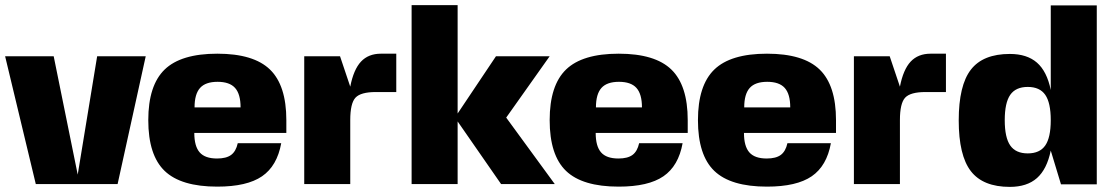

<svg xmlns="http://www.w3.org/2000/svg" viewBox="-20 -720 4340 751"><path d="M440 0H120L0 -500H190L284 -37L360 -500H550Z M740 -200Q740 -148 761 -124Q782 -100 829 -100Q865 -100 884 -114Q903 -128 910 -160H1080Q1064 -71 1005 -30.5Q946 10 830 10Q688 10 624 -51.5Q560 -113 560 -250Q560 -386 624 -448Q688 -510 830 -510Q972 -510 1036 -448Q1100 -386 1100 -250V-200ZM741 -300H921Q921 -352 899.5 -376Q878 -400 831 -400Q784 -400 762.5 -376Q741 -352 741 -300Z M1350 -250V0H1170V-500H1310L1350 -381Q1363 -448 1392 -479Q1421 -510 1470 -510H1530V-360H1450Q1391 -360 1370.5 -338Q1350 -316 1350 -250Z M1770 -245V0H1590V-700H1770V-276L1920 -500H2130L1960 -260L2150 0H1940Z M2310 -200Q2310 -148 2331 -124Q2352 -100 2399 -100Q2435 -100 2454 -114Q2473 -128 2480 -160H2650Q2634 -71 2575 -30.5Q2516 10 2400 10Q2258 10 2194 -51.5Q2130 -113 2130 -250Q2130 -386 2194 -448Q2258 -510 2400 -510Q2542 -510 2606 -448Q2670 -386 2670 -250V-200ZM2311 -300H2491Q2491 -352 2469.5 -376Q2448 -400 2401 -400Q2354 -400 2332.5 -376Q2311 -352 2311 -300Z M2890 -200Q2890 -148 2911 -124Q2932 -100 2979 -100Q3015 -100 3034 -114Q3053 -128 3060 -160H3230Q3214 -71 3155 -30.5Q3096 10 2980 10Q2838 10 2774 -51.5Q2710 -113 2710 -250Q2710 -386 2774 -448Q2838 -510 2980 -510Q3122 -510 3186 -448Q3250 -386 3250 -250V-200ZM2891 -300H3071Q3071 -352 3049.5 -376Q3028 -400 2981 -400Q2934 -400 2912.5 -376Q2891 -352 2891 -300Z M3500 -250V0H3320V-500H3460L3500 -381Q3513 -448 3542 -479Q3571 -510 3620 -510H3680V-360H3600Q3541 -360 3520.5 -338Q3500 -316 3500 -250Z M4090 -131Q4075 -58 4036 -23.5Q3997 11 3930 11Q3825 11 3777.5 -50.5Q3730 -112 3730 -249Q3730 -386 3777.5 -447.5Q3825 -509 3930 -509Q3997 -509 4036 -475Q4075 -441 4090 -368V-699H4270V1H4130ZM3931.5 -151Q3953 -120 4000 -120Q4047 -120 4068.5 -151Q4090 -182 4090 -250Q4090 -318 4068.5 -349Q4047 -380 4000 -380Q3953 -380 3931.5 -349Q3910 -318 3910 -250Q3910 -182 3931.5 -151Z"/></svg>

Font: Fivo Sans Modern Heavy
Style: Regular
Weight: 900
Designer: Alexander Slobzheninov
Foundry: Alexander Slobzheninov
Version: 1.0